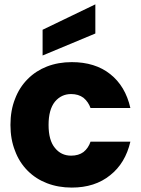

<svg xmlns="http://www.w3.org/2000/svg" viewBox="-20 -850 645 878"><path d="M27.8 -278.8Q27.8 -345.7 48.8 -397.9Q68.4 -450.2 106.9 -488.8Q144.5 -526.4 194.8 -545.9Q246.6 -565.9 308.1 -565.9Q415 -565.9 483.9 -511.2Q553.7 -456.1 576.2 -356H394Q384.3 -383.8 361.8 -402.8Q338.9 -419.9 305.2 -419.9Q260.3 -419.9 231 -384.8Q202.1 -348.6 202.1 -278.8Q202.1 -208.5 231 -173.8Q259.3 -138.2 305.2 -138.2Q339.4 -138.2 361.8 -154.8Q384.3 -172.9 394 -202.1H576.2Q553.2 -103.5 483.9 -48.8Q414.1 7.8 308.1 7.8Q246.6 7.8 194.8 -12.2Q144 -31.7 106.9 -68.8Q67.9 -107.9 48.8 -160.2Q27.8 -212.4 27.8 -278.8ZM174.8 -596.2V-713.9L416 -830.1V-696.8Z"/></svg>

Font: PoppinsZ
Style: Bold
Weight: 700
Designer: Ninad Kale (Devanagari), Jonny Pinhorn (Latin)
Foundry: Indian Type Foundry
Version: Version 3.002;FEAKit 1.0